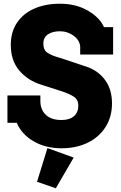

<svg xmlns="http://www.w3.org/2000/svg" viewBox="-20 -782 648 1032"><path d="M411 -533Q407 -567 375 -590.5Q343 -614 302 -614Q263 -614 238 -597.5Q213 -581 213 -547Q213 -514 233.5 -499.5Q254 -485 295 -473L315 -467L449 -422Q509 -401 545.5 -351Q582 -301 582 -226Q582 -155 548 -100.5Q514 -46 452.5 -15.5Q391 15 311 15Q226 15 161.5 -22Q97 -59 70 -122H20V-269H197V-239Q197 -193 226 -165Q255 -137 311 -137Q354 -137 377.5 -157.5Q401 -178 401 -214Q401 -246 378 -261.5Q355 -277 313 -291L201 -327Q130 -349 84 -402.5Q38 -456 38 -541Q38 -610 71.5 -660Q105 -710 165 -736Q225 -762 302 -762Q388 -762 452 -725Q516 -688 539 -636H588V-489H411ZM280 230 179 195 235 14 376 65Z"/></svg>

Font: Arvo
Style: Bold
Weight: 700
Designer: Anton Koovit (Cyrillic Expansion: Cyreal)
Foundry: Anton Koovit, Yassin Baggar
Version: Version 3.000